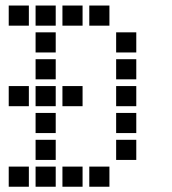

<svg xmlns="http://www.w3.org/2000/svg" viewBox="-20 -708 640 715"><path d="M13.5 -687.5Q12.5 -687.5 12.5 -687.5Q12.5 -687.5 12.5 -686.5V-613.5Q12.5 -612.5 12.5 -612.5Q12.5 -612.5 13.5 -612.5H86.5Q87.5 -612.5 87.5 -612.5Q87.5 -612.5 87.5 -613.5V-686.5Q87.5 -687.5 87.5 -687.5Q87.5 -687.5 86.5 -687.5ZM113.5 -687.5Q112.5 -687.5 112.5 -687.5Q112.5 -687.5 112.5 -686.5V-613.5Q112.5 -612.5 112.5 -612.5Q112.5 -612.5 113.5 -612.5H186.5Q187.5 -612.5 187.5 -612.5Q187.5 -612.5 187.5 -613.5V-686.5Q187.5 -687.5 187.5 -687.5Q187.5 -687.5 186.5 -687.5ZM213.5 -687.5Q212.5 -687.5 212.5 -687.5Q212.5 -687.5 212.5 -686.5V-613.5Q212.5 -612.5 212.5 -612.5Q212.5 -612.5 213.5 -612.5H286.5Q287.5 -612.5 287.5 -612.5Q287.5 -612.5 287.5 -613.5V-686.5Q287.5 -687.5 287.5 -687.5Q287.5 -687.5 286.5 -687.5ZM313.5 -687.5Q312.5 -687.5 312.5 -687.5Q312.5 -687.5 312.5 -686.5V-613.5Q312.5 -612.5 312.5 -612.5Q312.5 -612.5 313.5 -612.5H386.5Q387.5 -612.5 387.5 -612.5Q387.5 -612.5 387.5 -613.5V-686.5Q387.5 -687.5 387.5 -687.5Q387.5 -687.5 386.5 -687.5ZM113.5 -587.5Q112.5 -587.5 112.5 -587.5Q112.5 -587.5 112.5 -586.5V-513.5Q112.5 -512.5 112.5 -512.5Q112.5 -512.5 113.5 -512.5H186.5Q187.5 -512.5 187.5 -512.5Q187.5 -512.5 187.5 -513.5V-586.5Q187.5 -587.5 187.5 -587.5Q187.5 -587.5 186.5 -587.5ZM413.5 -587.5Q412.5 -587.5 412.5 -587.5Q412.5 -587.5 412.5 -586.5V-513.5Q412.5 -512.5 412.5 -512.5Q412.5 -512.5 413.5 -512.5H486.5Q487.5 -512.5 487.5 -512.5Q487.5 -512.5 487.5 -513.5V-586.5Q487.5 -587.5 487.5 -587.5Q487.5 -587.5 486.5 -587.5ZM113.5 -487.5Q112.5 -487.5 112.5 -487.5Q112.5 -487.5 112.5 -486.5V-413.5Q112.5 -412.5 112.5 -412.5Q112.5 -412.5 113.5 -412.5H186.5Q187.5 -412.5 187.5 -412.5Q187.5 -412.5 187.5 -413.5V-486.5Q187.5 -487.5 187.5 -487.5Q187.5 -487.5 186.5 -487.5ZM413.5 -487.5Q412.5 -487.5 412.5 -487.5Q412.5 -487.5 412.5 -486.5V-413.5Q412.5 -412.5 412.5 -412.5Q412.5 -412.5 413.5 -412.5H486.5Q487.5 -412.5 487.5 -412.5Q487.5 -412.5 487.5 -413.5V-486.5Q487.5 -487.5 487.5 -487.5Q487.5 -487.5 486.5 -487.5ZM13.5 -387.5Q12.5 -387.5 12.5 -387.5Q12.5 -387.5 12.5 -386.5V-313.5Q12.5 -312.5 12.5 -312.5Q12.5 -312.5 13.5 -312.5H86.5Q87.5 -312.5 87.5 -312.5Q87.5 -312.5 87.5 -313.5V-386.5Q87.5 -387.5 87.5 -387.5Q87.5 -387.5 86.5 -387.5ZM113.5 -387.5Q112.5 -387.5 112.5 -387.5Q112.5 -387.5 112.5 -386.5V-313.5Q112.5 -312.5 112.5 -312.5Q112.5 -312.5 113.5 -312.5H186.5Q187.5 -312.5 187.5 -312.5Q187.5 -312.5 187.5 -313.5V-386.5Q187.5 -387.5 187.5 -387.5Q187.5 -387.5 186.5 -387.5ZM213.5 -387.5Q212.5 -387.5 212.5 -387.5Q212.5 -387.5 212.5 -386.5V-313.5Q212.5 -312.5 212.5 -312.5Q212.5 -312.5 213.5 -312.5H286.5Q287.5 -312.5 287.5 -312.5Q287.5 -312.5 287.5 -313.5V-386.5Q287.5 -387.5 287.5 -387.5Q287.5 -387.5 286.5 -387.5ZM413.5 -387.5Q412.5 -387.5 412.5 -387.5Q412.5 -387.5 412.5 -386.5V-313.5Q412.5 -312.5 412.5 -312.5Q412.5 -312.5 413.5 -312.5H486.5Q487.5 -312.5 487.5 -312.5Q487.5 -312.5 487.5 -313.5V-386.5Q487.5 -387.5 487.5 -387.5Q487.5 -387.5 486.5 -387.5ZM113.5 -287.5Q112.5 -287.5 112.5 -287.5Q112.5 -287.5 112.5 -286.5V-213.5Q112.5 -212.5 112.5 -212.5Q112.5 -212.5 113.5 -212.5H186.5Q187.5 -212.5 187.5 -212.5Q187.5 -212.5 187.5 -213.5V-286.5Q187.5 -287.5 187.5 -287.5Q187.5 -287.5 186.5 -287.5ZM413.5 -287.5Q412.5 -287.5 412.5 -287.5Q412.5 -287.5 412.5 -286.5V-213.5Q412.5 -212.5 412.5 -212.5Q412.5 -212.5 413.5 -212.5H486.5Q487.5 -212.5 487.5 -212.5Q487.5 -212.5 487.5 -213.5V-286.5Q487.5 -287.5 487.5 -287.5Q487.5 -287.5 486.5 -287.5ZM113.5 -187.5Q112.5 -187.5 112.5 -187.5Q112.5 -187.5 112.5 -186.5V-113.5Q112.5 -112.5 112.5 -112.5Q112.5 -112.5 113.5 -112.5H186.5Q187.5 -112.5 187.5 -112.5Q187.5 -112.5 187.5 -113.5V-186.5Q187.5 -187.5 187.5 -187.5Q187.5 -187.5 186.5 -187.5ZM413.5 -187.5Q412.5 -187.5 412.5 -187.5Q412.5 -187.5 412.5 -186.5V-113.5Q412.5 -112.5 412.5 -112.5Q412.5 -112.5 413.5 -112.5H486.5Q487.5 -112.5 487.5 -112.5Q487.5 -112.5 487.5 -113.5V-186.5Q487.5 -187.5 487.5 -187.5Q487.5 -187.5 486.5 -187.5ZM13.5 -87.5Q12.5 -87.5 12.5 -87.5Q12.5 -87.5 12.5 -86.5V-13.5Q12.5 -12.5 12.5 -12.5Q12.5 -12.5 13.5 -12.5H86.5Q87.5 -12.5 87.5 -12.5Q87.5 -12.5 87.5 -13.5V-86.5Q87.5 -87.5 87.5 -87.5Q87.5 -87.5 86.5 -87.5ZM113.5 -87.5Q112.5 -87.5 112.5 -87.5Q112.5 -87.5 112.5 -86.5V-13.5Q112.5 -12.5 112.5 -12.5Q112.5 -12.5 113.5 -12.5H186.5Q187.5 -12.5 187.5 -12.5Q187.5 -12.5 187.5 -13.5V-86.5Q187.5 -87.5 187.5 -87.5Q187.5 -87.5 186.5 -87.5ZM213.5 -87.5Q212.5 -87.5 212.5 -87.5Q212.5 -87.5 212.5 -86.5V-13.5Q212.5 -12.5 212.5 -12.5Q212.5 -12.5 213.5 -12.5H286.5Q287.5 -12.5 287.5 -12.5Q287.5 -12.5 287.5 -13.5V-86.5Q287.5 -87.5 287.5 -87.5Q287.5 -87.5 286.5 -87.5ZM313.5 -87.5Q312.5 -87.5 312.5 -87.5Q312.5 -87.5 312.5 -86.5V-13.5Q312.5 -12.5 312.5 -12.5Q312.5 -12.5 313.5 -12.5H386.5Q387.5 -12.5 387.5 -12.5Q387.5 -12.5 387.5 -13.5V-86.5Q387.5 -87.5 387.5 -87.5Q387.5 -87.5 386.5 -87.5Z"/></svg>

Font: Doto Black
Style: Regular
Weight: 900
Monospace: yes
Version: Version 1.000